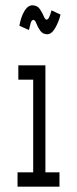

<svg xmlns="http://www.w3.org/2000/svg" viewBox="-20 -703 290 723"><path d="M46 0V-54H105V-403H49V-457H151V-54H204V0ZM174 -664 208 -648Q201 -620 187.5 -597Q174 -574 158 -574Q141 -574 131.5 -587.5Q122 -601 117 -614.5Q112 -628 106 -628Q99 -628 95.5 -616Q92 -604 89 -590L53 -606Q59 -640 72 -661.5Q85 -683 102 -683Q120 -683 129.5 -669.5Q139 -656 144.5 -642.5Q150 -629 155 -629Q161 -629 165.5 -639Q170 -649 174 -664Z"/></svg>

Font: Inconsolata UltraCondensed
Style: Regular
Weight: 400
Width: 1
Monospace: yes
Designer: Raph Levien, Cyreal, Brenton Simpson
Foundry: Raph Levien, Cyreal, Google
Version: Version 3.001; ttfautohint (v1.8.2.53-6de2)